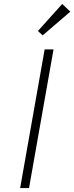

<svg xmlns="http://www.w3.org/2000/svg" viewBox="-20 -952 376 972"><path d="M251 -702 127 0H82L206 -702ZM172 -795 295 -932 336 -893 196 -773Z"/></svg>

Font: Fz Poppins ExtLt
Style: Italic
Weight: 200
Italic angle: -10°
Designer: Ninad Kale (Devanagari), Jonny Pinhorn (Latin)
Foundry: Indian Type Foundry
Version: Vit hóa bi Vntype.Com & FontZin.Com